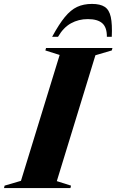

<svg xmlns="http://www.w3.org/2000/svg" viewBox="-70 -960 594 980"><path d="M234.5 -679.5 161.5 -702.5 165 -715H504L500.5 -702.5L417 -678L220 -35.5L292.5 -12.5L289.5 0H-49.5L-46.5 -12.5L37 -37ZM378 -862.5Q331 -862.5 292.2 -841Q253.5 -819.5 226 -772H196Q231 -836.5 261 -873Q291 -909.5 323.8 -924.8Q356.5 -940 399.5 -940Q441.5 -940 464.5 -925Q487.5 -910 495.5 -873.2Q503.5 -836.5 500.5 -772H475.5Q476 -820 452.2 -841.2Q428.5 -862.5 378 -862.5Z"/></svg>

Font: Newsreader Display
Style: Bold Italic
Weight: 700
Italic angle: -17°
Designer: Hugues Gentile
Foundry: Production Type
Version: Version 1.001